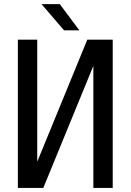

<svg xmlns="http://www.w3.org/2000/svg" viewBox="-20 -924 642 944"><path d="M184.1 -903.8H273.9L370.1 -774.9H294.9ZM67.9 -729H163.1V-128.9L409.2 -729H534.2V0H439V-600.1L192.9 0H67.9Z"/></svg>

Font: Vazir Code Hack
Style: Code-Hack
Weight: 400
Foundry: DejaVu fonts team - Redesigned by Saber Rastikerdar
Version: Version 1.1.2